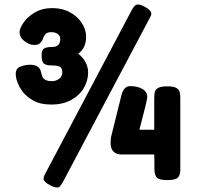

<svg xmlns="http://www.w3.org/2000/svg" viewBox="-20 -804 882 854"><path d="M653 -743Q653 -736 646 -724L259 7L257 10Q251 20 246.5 25Q242 30 233 30Q222 30 203 20Q174 5 174 -10Q174 -19 181 -31L567 -761Q574 -773 579.5 -778.5Q585 -784 594 -784Q605 -784 624 -774Q653 -758 653 -743ZM208 -339Q158 -339 126 -358Q94 -377 79 -398.5Q64 -420 64 -424Q50 -452 50 -475Q50 -500 71 -508Q92 -516 112 -516Q134 -516 144.5 -509.5Q155 -503 160 -492Q160 -491 167 -467Q174 -443 211 -443Q229 -443 243 -453.5Q257 -464 257 -482Q257 -498 249 -505.5Q241 -513 208 -513Q186 -513 175.5 -521Q165 -529 165 -559Q165 -582 176.5 -588.5Q188 -595 208 -595H212Q248 -595 248 -631Q248 -645 236.5 -653Q225 -661 209 -661Q190 -661 182.5 -652.5Q175 -644 172.5 -636Q170 -628 169 -626Q162 -615 155 -609.5Q148 -604 131 -604Q109 -604 85 -624Q67 -640 67 -661Q67 -677 84 -702.5Q101 -728 134 -748Q167 -768 213 -768Q257 -768 291 -749.5Q325 -731 344 -701.5Q363 -672 363 -641Q363 -590 328 -565Q348 -550 360 -528Q372 -506 372 -482Q372 -446 353 -413Q334 -380 297 -359.5Q260 -339 208 -339ZM782 -367V-48Q782 -27 772 -15Q762 -3 724 -3Q687 -3 677 -15Q667 -27 667 -49Q667 -88 666.5 -102Q666 -116 666 -117H519Q498 -117 485 -129.5Q472 -142 472 -168Q472 -191 477 -207L519 -376Q529 -421 559 -421Q591 -421 614 -408Q623 -403 629 -394Q635 -385 635 -376Q635 -366 631 -349.5Q627 -333 626 -328L600 -227H666V-368Q666 -387 669 -397Q672 -407 684.5 -413.5Q697 -420 725 -420Q752 -420 764 -413Q776 -406 779 -395.5Q782 -385 782 -367Z"/></svg>

Font: Fredoka One
Style: Regular
Weight: 400
Designer: Milena B. Brandão, Ben Nathan
Version: Version 2.000; ttfautohint (v1.5.33-1714) -l 8 -r 50 -G 200 